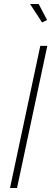

<svg xmlns="http://www.w3.org/2000/svg" viewBox="-20 -938 263 958"><path d="M181 -709H216L65 0H30ZM130 -918H173L215 -838L190 -826Z"/></svg>

Font: Raleway ExtraLight
Style: Italic
Weight: 200
Italic angle: -12°
Designer: Matt McInerney, Pablo Impallari, Rodrigo Fuenzalida
Foundry: Matt McInerney, Pablo Impallari, Rodrigo Fuenzalida
Version: Version 4.026